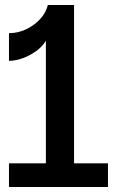

<svg xmlns="http://www.w3.org/2000/svg" viewBox="-20 -750 469 770"><path d="M16 0V-95H164V-587Q151 -564 125.5 -545.5Q100 -527 71 -516.5Q42 -506 16 -506V-617Q51 -617 83.5 -632Q116 -647 140 -672.5Q164 -698 172 -730H277V-95H413V0Z"/></svg>

Font: Parkinsans Light Medium
Style: Regular
Weight: 500
Version: Version 1.000